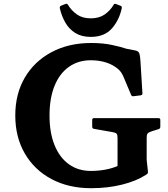

<svg xmlns="http://www.w3.org/2000/svg" viewBox="-20 -991 897 1024"><path d="M464.4 -669.6Q396.6 -669.6 346.9 -634Q297.2 -598.4 270.7 -532.6Q244.1 -466.8 244.1 -374.5Q244.1 -283.2 270.9 -217.1Q297.6 -151 347.1 -115.2Q396.6 -79.4 464.4 -79.4Q504.9 -79.4 541.5 -86.2Q578.1 -93 606.9 -105.6V-255.1Q606.9 -272.9 601.8 -278Q596.7 -283.1 583 -285.9L481.2 -303.8Q471.7 -305.4 471.7 -315.4V-351.4Q471.7 -361 481.7 -361H825.4Q835 -361 835 -351V-315Q835 -305 825.6 -302.2L787.6 -290.2Q770.9 -284.7 766.6 -278Q762.3 -271.3 762.3 -257V-138.7L768.5 -80.5Q769.9 -70.5 768.1 -67Q766.3 -63.5 758.3 -58.5Q707.4 -25.4 631.1 -6.4Q554.7 12.7 466.3 12.7Q345.7 12.7 254.5 -36Q163.3 -84.7 112.4 -172.2Q61.5 -259.8 61.5 -375.1Q61.5 -490.4 112.4 -577.2Q163.3 -664 254.7 -712.8Q346.1 -761.7 466.3 -761.7Q528.6 -761.7 577.1 -751.3Q625.6 -740.9 654.4 -731L693.2 -723.6Q707.9 -721.4 714.7 -716.9Q721.6 -712.5 724.6 -700.4Q727.7 -688.3 729.3 -661.9L739.6 -493.6Q741.1 -485 730.6 -482.6L692 -477.8Q682.4 -476.2 678.9 -485.8L639.2 -580.2Q631.7 -596.5 626.6 -604.1Q621.5 -611.7 611.3 -621.6Q582.6 -646.2 545.4 -657.9Q508.2 -669.6 464.4 -669.6ZM463.9 -794.2Q415.8 -794.2 382.2 -814.7Q348.7 -835.2 328.7 -870.1Q308.6 -905 299 -947.2Q297 -956.9 306 -960.8L329.4 -969.9Q338 -973.4 342.6 -965Q361.3 -934.4 390.5 -913.8Q419.6 -893.2 463.9 -893.2Q508.7 -893.2 538.2 -913.8Q567.8 -934.4 585.6 -964.9Q589.6 -973.4 599.1 -969.4L622.7 -960.3Q631.3 -957.8 629.3 -946.8Q615.7 -882.9 576 -838.5Q536.3 -794.2 463.9 -794.2Z"/></svg>

Font: Hahmlet
Style: Regular
Weight: 400
Designer: Minjoo Ham & Mark Frömberg
Foundry: hypertype
Version: Version 1.002